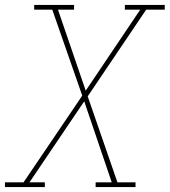

<svg xmlns="http://www.w3.org/2000/svg" viewBox="-38 -755 685 775"><path d="M-18 0V-19H57L294 -369L173 -716H100V-735H261V-716H196L308 -389L528 -716H466V-735H627V-716H552L316 -366L436 -19H509V0H348V-19H413L302 -346L81 -19H143V0Z"/></svg>

Font: Iosevka Etoile Thin Oblique
Style: Regular
Weight: 100
Italic angle: -9°
Designer: Belleve Invis
Foundry: Belleve Invis
Version: Version 15.5.2; ttfautohint (v1.8.4)